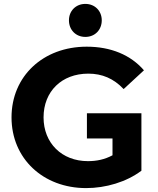

<svg xmlns="http://www.w3.org/2000/svg" viewBox="-20 -951 811 983"><path d="M417 -762C466 -762 501 -798 501 -847C501 -895 466 -931 417 -931C368 -931 333 -895 333 -847C333 -798 368 -762 417 -762ZM425 -371V-242H556V-156C515 -134 474 -126 430 -126C296 -126 203 -219 203 -350C203 -483 296 -574 432 -574C503 -574 562 -549 613 -495L717 -591C649 -670 547 -712 424 -712C201 -712 39 -561 39 -350C39 -139 201 12 421 12C521 12 627 -19 704 -77V-371Z"/></svg>

Font: AWKNG-Font
Style: Bold
Weight: 700
Designer: Awakening Church
Foundry: Awakening Church
Version: Version 1.700;PS 001.700;hotconv 1.0.88;makeotf.lib2.5.64775